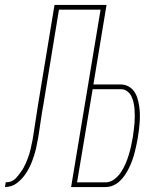

<svg xmlns="http://www.w3.org/2000/svg" viewBox="-54 -755 674 775"><path d="M-34 0 -31 -19Q-21 -19 -11.5 -22Q-2 -25 5.5 -31.5Q13 -38 19 -46Q25 -54 31 -62Q37 -70 41.5 -78.5Q46 -87 50 -96Q54 -105 57.5 -114Q61 -123 64 -132.5Q67 -142 69 -151Q71 -160 73 -169.5Q75 -179 77 -188Q79 -197 80 -206Q85 -238 90 -270.5Q95 -303 100 -335L166 -735H376L323 -414H434Q450 -414 464 -406.5Q478 -399 487 -386.5Q496 -374 500.5 -359Q505 -344 507.5 -328.5Q510 -313 510.5 -296.5Q511 -280 510 -264Q509 -248 507 -231.5Q505 -215 502 -198Q502 -198 502 -198Q502 -198 502 -198Q502 -197 502 -197Q502 -197 502 -197Q499 -182 496 -167Q493 -152 489 -137Q485 -122 479.5 -107Q474 -92 467 -77.5Q460 -63 451 -49.5Q442 -36 430 -24.5Q418 -13 403 -6.5Q388 0 372 0H233L352 -716H184L121 -332Q115 -300 110.5 -268Q106 -236 101 -204Q98 -191 96 -178.5Q94 -166 91 -153.5Q88 -141 84 -128.5Q80 -116 75.5 -104Q71 -92 65 -80Q59 -68 51.5 -56.5Q44 -45 35 -35Q26 -25 15 -16.5Q4 -8 -8.5 -4Q-21 0 -34 0ZM372 -19Q391 -19 407 -31Q423 -43 434 -59.5Q445 -76 452.5 -93.5Q460 -111 465.5 -129Q471 -147 475 -165Q479 -183 482 -201Q484 -216 486 -230Q488 -244 489 -258.5Q490 -273 490 -287Q490 -301 489 -314.5Q488 -328 485 -341.5Q482 -355 476 -367Q470 -379 459 -387Q448 -395 434 -395H320L257 -19Z"/></svg>

Font: Iosevka SS04 Thin Extended
Style: Italic
Weight: 100
Width: 7
Italic angle: -9°
Monospace: yes
Designer: Belleve Invis
Foundry: Belleve Invis
Version: Version 19.0.0; ttfautohint (v1.8.4)